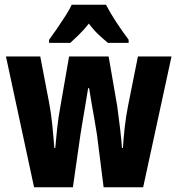

<svg xmlns="http://www.w3.org/2000/svg" viewBox="-20 -786 745 806"><path d="M387 -221Q384 -242 377.5 -278.5Q371 -315 364.5 -353Q358 -391 354 -416H350Q346 -388 339 -349Q332 -310 326.5 -275Q321 -240 318 -223L286 0H123L5 -549H149L186 -356Q194 -315 199.5 -261.5Q205 -208 208 -165H212Q215 -201 220 -247.5Q225 -294 234 -342L270 -549H436L472 -341Q478 -298 484 -247.5Q490 -197 492 -165H496Q498 -201 503.5 -250.5Q509 -300 518 -344L559 -549H700L581 0H415ZM425 -766Q442 -733 466.5 -695.5Q491 -658 520 -619V-606H433Q416 -620 394.5 -640Q373 -660 353 -687Q332 -660 310 -639Q288 -618 275 -606H186V-619Q200 -638 219 -665.5Q238 -693 255.5 -720.5Q273 -748 281 -766Z"/></svg>

Font: Noto Sans Telugu ExtraCondensed ExtraBold
Style: Regular
Weight: 800
Width: 2
Designer: Jelle Bosma - Monotype Design Team
Foundry: Monotype Imaging Inc.
Version: Version 2.005; ttfautohint (v1.8.4.7-5d5b)